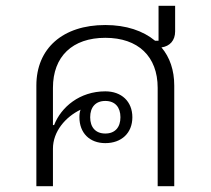

<svg xmlns="http://www.w3.org/2000/svg" viewBox="-20 -640 724 660"><path d="M582 -620H525V-500H513C472 -534 414 -554 342 -554C195 -554 105 -473 105 -346V0H162V-129C162 -188 205 -238 257 -263C254 -256 253 -247 253 -237C253 -183 288 -148 342 -148C398 -148 435 -183 435 -237C435 -291 398 -326 342 -326C254 -326 190 -272 166 -210H162V-338C162 -446 229 -510 342 -510C455 -510 522 -446 522 -338V0H579V-346C579 -398 564 -443 535 -477C564 -481 582 -501 582 -532ZM342 -181C308 -181 290 -203 290 -237C290 -271 308 -293 342 -293C376 -293 394 -271 394 -237C394 -203 376 -181 342 -181Z"/></svg>

Font: IBM Plex Thai Looped Light
Style: Regular
Weight: 300
Designer: Mike Abbink, Paul van der Laan, Pieter van Rosmalen, Ben Mitchell, Mark Frömberg
Foundry: Bold Monday
Version: Version 1.0